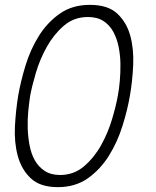

<svg xmlns="http://www.w3.org/2000/svg" viewBox="-20 -760 640 790"><path d="M227 -40Q284 -40 326 -76Q368 -112 396.5 -163.5Q425 -215 441.5 -271Q458 -327 465 -367Q470 -393 473 -427.5Q476 -462 475.5 -497.5Q475 -533 468 -567.5Q461 -602 446 -629.5Q431 -657 405.5 -673.5Q380 -690 342 -690Q284 -690 242.5 -654Q201 -618 172.5 -567Q144 -516 127.5 -460Q111 -404 104 -365Q100 -339 96.5 -304.5Q93 -270 94 -234Q95 -198 101.5 -163Q108 -128 123 -101Q138 -74 163.5 -57Q189 -40 227 -40ZM218 10Q145 10 106.5 -26.5Q68 -63 53 -119Q38 -175 41.5 -241Q45 -307 55 -367Q65 -425 85 -490.5Q105 -556 139.5 -611.5Q174 -667 225.5 -703.5Q277 -740 350 -740Q424 -740 462.5 -704Q501 -668 516 -613Q531 -558 528 -492.5Q525 -427 515 -369Q505 -309 484 -242Q463 -175 428 -119Q393 -63 341.5 -26.5Q290 10 218 10Z"/></svg>

Font: Maple Mono Thin
Style: Italic
Weight: 250
Italic angle: -10°
Monospace: yes
Designer: subframe7536
Version: Version 7.000